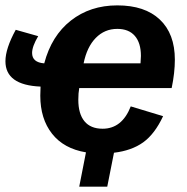

<svg xmlns="http://www.w3.org/2000/svg" viewBox="-24 -558 692 710"><path d="M269 -232.4Q265.6 -213.9 265.6 -189Q265.6 -137.2 288.3 -109.6Q311 -82 355.5 -82Q427.2 -82 459.5 -164.6L579.1 -128.4Q548.3 -62.5 505.6 -31.7Q462.9 -1 397.5 6.8L372.6 132.3H269L293.9 5.4Q211.9 -8.3 168.5 -63.5Q125 -118.7 125 -204.1L126 -237.8Q-3.9 -243.2 -3.9 -331.5Q-3.9 -378.4 34.2 -447.8L117.2 -424.3Q94.7 -386.2 94.7 -362.3Q94.7 -327.1 139.6 -323.7Q166.5 -425.8 238 -481.9Q309.6 -538.1 409.7 -538.1Q511.7 -538.1 567.1 -485.6Q622.6 -433.1 622.6 -337.4Q622.6 -289.1 610.8 -232.4ZM495.6 -323.7 497.1 -351.1Q497.1 -399.4 474.6 -425.3Q452.1 -451.2 409.7 -451.2Q362.8 -451.2 330.1 -417.7Q297.4 -384.3 285.2 -323.7Z"/></svg>

Font: Liberation Sans
Style: Bold Italic
Weight: 700
Italic angle: -12°
Designer: Steve Matteson
Foundry: Ascender Corporation
Version: Version 2.1.5